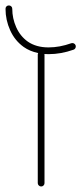

<svg xmlns="http://www.w3.org/2000/svg" viewBox="-83 -674 294 695"><path d="M65.9 1Q61 1 57.4 -2.7Q53.7 -6.3 53.7 -11.2V-476.1Q53.7 -479 55.2 -481.9Q24.9 -488.3 2.9 -503.9Q-29.3 -526.9 -46.1 -564.2Q-63 -601.6 -63 -642.1Q-63 -647.5 -59.6 -650.9Q-56.2 -654.3 -50.8 -654.3Q-45.9 -654.3 -42.2 -650.9Q-38.6 -647.5 -38.6 -642.1Q-38.6 -607.4 -24.2 -575.2Q-9.8 -543 17.6 -523.4Q47.9 -502.4 92.8 -502.4Q132.8 -502.4 175.3 -517.6Q176.8 -518.1 179.2 -518.1Q184.1 -518.1 187.7 -514.6Q191.4 -511.2 191.4 -505.9Q191.4 -502 189 -498.5Q186.5 -495.1 183.1 -494.1Q137.7 -478 93.3 -478Q82.5 -478 77.6 -478.5Q78.1 -477.5 78.1 -476.1V-11.2Q78.1 -6.3 74.7 -2.7Q71.3 1 65.9 1Z"/></svg>

Font: Velvelyne Light
Style: Regular
Weight: 200
Designer: Manon Van der Borght et Mariel Nils
Foundry: Velvetyne
Version: Version 1.070